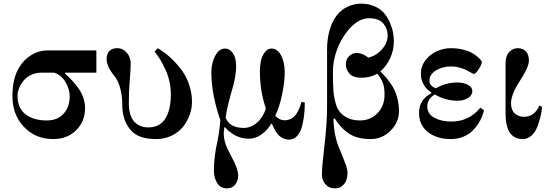

<svg xmlns="http://www.w3.org/2000/svg" viewBox="-20 -750 3028 1052"><path d="M48 -223Q48 -322 86 -382Q111 -424 152.5 -449Q194 -474 244 -474H508V-352H337V-346Q358 -327 374 -310Q390 -293 408 -268.5Q426 -244 436 -216Q446 -188 446 -158Q446 -85 397.5 -36.5Q349 12 272 12Q174 12 111 -55Q48 -122 48 -223ZM76 -225Q76 -158 119.5 -124Q163 -90 236 -90Q295 -90 328.5 -127Q362 -164 362 -223Q362 -259 340 -298.5Q318 -338 277 -352H206Q176 -352 151 -340Q126 -328 110 -309Q94 -290 85 -268Q76 -246 76 -225Z M564 -426Q564 -454 579 -470Q594 -486 622 -486Q647 -486 664.5 -471Q682 -456 689 -438Q696 -420 696 -402Q696 -365 690 -297Q686 -253 686 -184Q686 -118 714.5 -85Q743 -52 793 -52Q854 -52 885 -99Q916 -146 916 -234Q916 -302 888 -365Q860 -428 827 -467L844 -486Q880 -465 912 -436Q944 -407 972 -370.5Q1000 -334 1016 -287Q1032 -240 1032 -192Q1032 -157 1019.5 -121.5Q1007 -86 983.5 -56Q960 -26 921 -7Q882 12 835 12Q741 12 699 -34Q650 -88 650 -174Q650 -222 639 -265Q628 -308 608 -332Q564 -386 564 -426Z M1138 -354Q1138 -404 1159 -444Q1180 -484 1213 -484Q1234 -484 1248.5 -468Q1263 -452 1268.5 -431Q1274 -410 1274 -389Q1274 -333 1252 -259Q1228 -179 1216 -107Q1236 -49 1317 -49Q1342 -49 1366 -62.5Q1390 -76 1404 -94Q1418 -112 1427 -130Q1436 -148 1436 -158Q1404 -251 1404 -362Q1404 -389 1409.5 -415.5Q1415 -442 1430.5 -463Q1446 -484 1468 -484Q1500 -484 1520 -446.5Q1540 -409 1540 -355Q1540 -302 1526 -234Q1512 -166 1488 -115Q1512 -91 1538 -91Q1574 -91 1596 -116Q1618 -141 1632 -192L1650 -188Q1650 -152 1646.5 -120.5Q1643 -89 1634.5 -56.5Q1626 -24 1607.5 -4.5Q1589 15 1563 15Q1548 15 1535 9.5Q1522 4 1513 -3.5Q1504 -11 1495 -24Q1486 -37 1481.5 -46.5Q1477 -56 1470 -72L1465 -71Q1448 -40 1415 -15Q1382 10 1343 10Q1270 10 1212 -53L1209 -52Q1206 -31 1206 -16Q1206 4 1212 26Q1218 48 1225 62Q1232 76 1244 100Q1258 126 1265 141Q1272 156 1278.5 176Q1285 196 1285 211Q1285 239 1269.5 260.5Q1254 282 1224 282Q1188 282 1170 253Q1152 224 1152 185Q1152 108 1172 21Q1183 -33 1187 -92Q1138 -234 1138 -354Z M1804 -356Q1804 -292 1807 -252Q1810 -212 1822 -175Q1834 -136 1868.5 -113Q1903 -90 1952 -90Q2010 -90 2048.5 -130Q2087 -170 2087 -232Q2087 -270 2078 -295Q2069 -320 2047 -346Q2008 -324 1960 -324Q1916 -324 1895.5 -346Q1875 -368 1875 -398Q1875 -426 1893.5 -443Q1912 -460 1935 -460Q1964 -460 1999 -434Q2044 -446 2074 -481Q2104 -516 2104 -556Q2104 -593 2080 -621.5Q2056 -650 2002 -650Q1936 -650 1877 -571Q1844 -528 1824 -471Q1804 -414 1804 -356ZM1744 208Q1744 162 1755 73Q1772 -70 1772 -161V-481Q1772 -533 1785 -581.5Q1798 -630 1824 -664Q1849 -697 1885 -713.5Q1921 -730 1958 -730Q1998 -730 2031 -716Q2064 -702 2083 -680Q2102 -658 2115 -629Q2128 -600 2133 -574.5Q2138 -549 2138 -524Q2138 -474 2117 -429.5Q2096 -385 2064 -359Q2082 -340 2092 -329Q2102 -318 2118 -296Q2134 -274 2143 -253.5Q2152 -233 2159 -203.5Q2166 -174 2166 -141Q2166 -80 2120 -34Q2074 12 2012 12Q1974 12 1944 4.5Q1914 -3 1890.5 -19Q1867 -35 1850 -53.5Q1833 -72 1814 -101L1807 -98Q1810 -4 1839 63Q1862 118 1873 148Q1884 178 1884 198Q1884 218 1878 236Q1872 254 1856 268Q1840 282 1815 282Q1782 282 1763 259.5Q1744 237 1744 208Z M2276 -132Q2276 -204 2343 -239V-244Q2316 -260 2301 -287Q2286 -314 2286 -344Q2286 -388 2312 -421Q2338 -454 2375 -470Q2412 -486 2450 -486Q2484 -486 2514 -479Q2544 -472 2563 -461.5Q2582 -451 2595 -440Q2608 -429 2614 -421.5Q2620 -414 2620 -411Q2620 -397 2603 -371Q2586 -345 2577 -345Q2573 -345 2561 -352Q2542 -363 2530 -368.5Q2518 -374 2496 -380Q2474 -386 2453 -386Q2404 -386 2368.5 -364Q2333 -342 2333 -308Q2333 -279 2368 -266Q2422 -298 2486 -298Q2520 -298 2544 -285Q2568 -272 2568 -251Q2568 -228 2544 -213Q2520 -198 2488 -198Q2422 -198 2363 -232Q2344 -223 2332.5 -205Q2321 -187 2321 -168Q2321 -126 2359.5 -105Q2398 -84 2453 -84Q2550 -84 2612 -160L2632 -146Q2628 -130 2621 -111Q2614 -92 2599 -69.5Q2584 -47 2565 -29.5Q2546 -12 2516 0Q2486 12 2450 12Q2374 12 2325 -26Q2276 -64 2276 -132Z M2750 -130V-401Q2750 -444 2770 -465Q2790 -486 2817 -486Q2844 -486 2861 -469Q2878 -452 2878 -418Q2878 -382 2828 -306Q2780 -232 2780 -184Q2780 -163 2787 -147.5Q2794 -132 2805 -124.5Q2816 -117 2827 -113.5Q2838 -110 2851 -110Q2881 -110 2902.5 -127Q2924 -144 2935 -171L2950 -164Q2948 -137 2941.5 -110.5Q2935 -84 2923.5 -54Q2912 -24 2891 -6Q2870 12 2844 12Q2750 12 2750 -130Z"/></svg>

Font: Old Standard TT
Style: Bold
Weight: 700
Designer: Alexey Kryukov <alexios@thessalonica.org.ru>
Version: Version 2.2